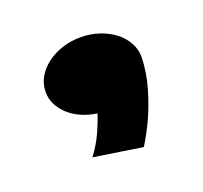

<svg xmlns="http://www.w3.org/2000/svg" viewBox="-60 -178 411 389"><g transform="rotate(-20 145.5 16.5)"><path d="M249 -29.8Q248 3.4 239 34.4Q230 65.4 219.2 89.8Q206.5 118.2 190.9 143.1L85.9 127Q101.6 106 111.1 85Q120.6 64 126 46.9Q107.9 44.4 92.5 37.6Q77.1 30.8 65.9 20.5Q54.7 10.3 48.3 -2.4Q42 -15.1 42 -29.8Q42 -46.4 50.3 -61Q58.6 -75.7 72.8 -86.4Q86.9 -97.2 105.7 -103.5Q124.5 -109.9 146 -109.9Q167.5 -109.9 186.3 -103.5Q205.1 -97.2 219 -86.4Q232.9 -75.7 241 -61Q249 -46.4 249 -29.8Z"/></g></svg>

Font: Galindo
Style: Regular
Weight: 400
Version: Version 1.000